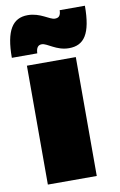

<svg xmlns="http://www.w3.org/2000/svg" viewBox="-93 -821 542 870"><g transform="rotate(-10 177.5 -386.0)"><path d="M361 -769H245C244 -742 234 -735 217 -735C193 -735 156 -772 98 -772C28 -772 -6 -719 -6 -594H111C112 -621 122 -631 138 -631C163 -631 199 -592 257 -592C327 -592 361 -640 361 -769ZM55 -547V0H280V-547Z"/></g></svg>

Font: Montserrat arm Black
Style: Regular
Weight: 900
Designer: Julieta Ulanovsky
Foundry: Julieta Ulanovsky
Version: Version 6.000;PS 006.000;hotconv 1.0.88;makeotf.lib2.5.64775